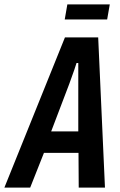

<svg xmlns="http://www.w3.org/2000/svg" viewBox="-62 -858 549 878"><path d="M-42 0 235 -687H387L418 0H298L297 -159H139L76 0ZM172 -257H296V-475Q296 -482 296 -493Q296 -504 296 -517.5Q296 -531 296 -544.5Q296 -558 296 -570H288Q284 -556 277.5 -538Q271 -520 265 -503Q259 -486 255 -475ZM234 -769 246 -838H440L428 -769Z"/></svg>

Font: Archivo ExtraCondensed SemiBold
Style: Italic
Weight: 600
Width: 2
Italic angle: -10°
Designer: Hector Gatti
Foundry: Omnibus-Type
Version: Version 2.001